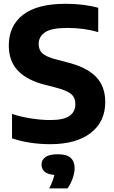

<svg xmlns="http://www.w3.org/2000/svg" viewBox="-20 -770 616 1038"><path d="M251.5 9.5Q140 9.5 45 -22V-154Q92 -138.5 147.5 -129.8Q203 -121 251 -121Q325.5 -121 356.5 -143.8Q387.5 -166.5 387.5 -207.5Q387.5 -242 364.8 -261.5Q342 -281 280 -297L224 -311.5Q126.5 -336 77 -387.8Q27.5 -439.5 27.5 -524.5Q27.5 -630 104.2 -689.8Q181 -749.5 335.5 -749.5Q385.5 -749.5 430.8 -743.8Q476 -738 511 -728V-596Q436.5 -619 344.5 -619Q257.5 -619 223.2 -595.2Q189 -571.5 189 -533Q189 -500.5 209 -481.8Q229 -463 284 -448.5L339.5 -434Q447.5 -407.5 498.2 -355.5Q549 -303.5 549 -218.5Q549 -112 470.5 -51.2Q392 9.5 251.5 9.5ZM246 248.5Q268 206 273.5 176Q237 172.5 220.8 157.8Q204.5 143 204.5 120Q204.5 94 225.8 79Q247 64 293.5 64Q340.5 64 362 83.5Q383.5 103 383.5 138.5Q383.5 165 372.5 195.5Q361.5 226 344.5 248.5Z"/></svg>

Font: Encode Sans
Style: Bold
Weight: 700
Designer: Multiple Designers
Foundry: Impallari Type
Version: Version 3.002; ttfautohint (v1.8.3) -l 8 -r 50 -G 200 -x 14 